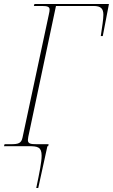

<svg xmlns="http://www.w3.org/2000/svg" viewBox="-34 -734 567 964"><path d="M-14 0H111C155 0 175 4 175 48C175 79 165 129 148 210H158L204 0H208L210 -10H150C121 -10 106 -12 106 -31C106 -35 107 -40 108 -47L247 -704H436C473 -704 485 -690 485 -660C485 -636 479 -602 472 -553H482L513 -714H139L136 -704H177C204 -704 215 -700 215 -686C215 -680 214 -673 211 -660L79 -43C73 -14 57 -10 21 -10H-11Z"/></svg>

Font: Noto Serif Display Condensed Thin
Style: Italic
Weight: 100
Width: 3
Italic angle: -12°
Designer: Monotype Design Team
Foundry: Monotype Imaging Inc.
Version: Version 2.009